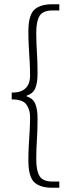

<svg xmlns="http://www.w3.org/2000/svg" viewBox="-20 -728 319 900"><path d="M224 152Q168 152 140.5 126Q113 100 113 24Q113 -13 115 -47Q117 -81 119 -114Q121 -147 121 -181Q121 -212 104.5 -237Q88 -262 35 -262V-294Q70 -294 88.5 -305.5Q107 -317 114 -335Q121 -353 121 -373Q121 -408 119 -441.5Q117 -475 115 -509Q113 -543 113 -580Q113 -656 140.5 -682Q168 -708 224 -708H258V-679H227Q181 -679 165.5 -653.5Q150 -628 150 -576Q150 -528 153 -483.5Q156 -439 156 -384Q156 -340 145.5 -314.5Q135 -289 105 -280V-276Q135 -267 145.5 -241Q156 -215 156 -172Q156 -118 153 -73.5Q150 -29 150 20Q150 72 165.5 97.5Q181 123 227 123H258V152Z"/></svg>

Font: Mada Light
Style: Regular
Weight: 300
Designer: Khaled Hosny
Version: Version 1.5